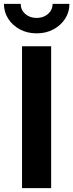

<svg xmlns="http://www.w3.org/2000/svg" viewBox="-51 -965 376 985"><path d="M211.4 -727.5V0H62V-727.5ZM137.2 -793.9Q89.4 -793.9 51.5 -814Q13.7 -834 -8.5 -868.4Q-30.8 -902.8 -30.8 -945.3H55.2Q55.2 -914.1 78.4 -893.6Q101.6 -873 137.2 -873Q172.4 -873 195.6 -893.6Q218.8 -914.1 218.8 -945.3H305.2Q305.2 -902.8 283 -868.7Q260.7 -834.5 222.9 -814.2Q185.1 -793.9 137.2 -793.9Z"/></svg>

Font: Inter 20pt
Style: Bold
Weight: 700
Version: Version 4.001;git-66647c0bb